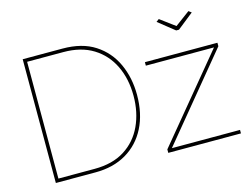

<svg xmlns="http://www.w3.org/2000/svg" viewBox="-99 -897 1396 1064"><g transform="rotate(-15 599.5 -365.0)"><path d="M99 0V-710H327Q439 -710 512.5 -662.5Q586 -615 623 -534.5Q660 -454 660 -356Q660 -248 619.5 -168Q579 -88 504 -44Q429 0 327 0ZM640 -356Q640 -453 603.5 -528.5Q567 -604 497.5 -647Q428 -690 327 -690H119V-20H327Q430 -20 499.5 -64Q569 -108 604.5 -184.5Q640 -261 640 -356ZM744 -20 1140 -499H749V-519H1165V-499L770 -20H1161V0H744ZM885 -730 970 -667 1055 -730 1071 -718 978 -644H962L869 -718Z"/></g></svg>

Font: Raleway Thin Thin
Style: Regular
Weight: 250
Version: Version 4.026